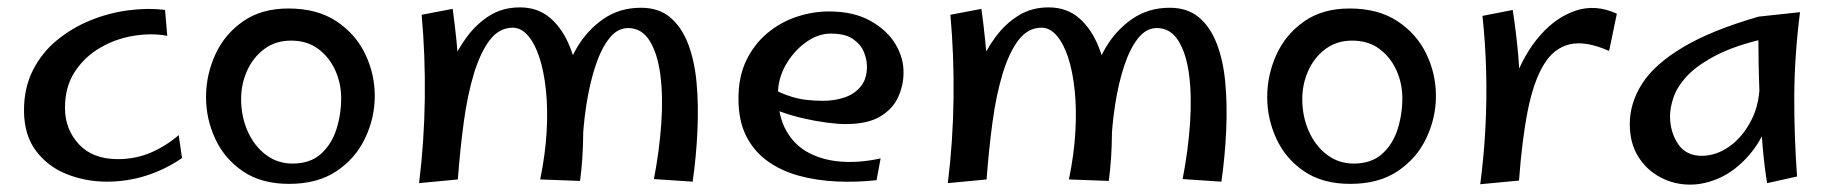

<svg xmlns="http://www.w3.org/2000/svg" viewBox="-20 -486 4970 520"><path d="M269 6Q212 6 160.5 -14.5Q109 -35 77 -78Q45 -121 45 -187Q45 -248 69 -295.5Q93 -343 133.5 -376.5Q174 -410 224 -430.5Q274 -451 327 -458Q380 -465 427 -459L433 -389Q390 -397 341.5 -389Q293 -381 251 -356.5Q209 -332 182.5 -291.5Q156 -251 156 -194Q156 -136 193.5 -95.5Q231 -55 299 -55Q347 -55 388 -72.5Q429 -90 464 -120L473 -58Q428 -27 376.5 -10.5Q325 6 269 6Z M763 12Q688 12 638 -22Q588 -56 563 -110Q538 -164 538 -223Q538 -283 563 -338Q588 -393 638 -428Q688 -463 761 -463Q839 -463 891 -428.5Q943 -394 969 -340Q995 -286 995 -226Q995 -167 969 -112Q943 -57 891.5 -22.5Q840 12 763 12ZM772 -43Q820 -43 849 -69Q878 -95 891 -135.5Q904 -176 904 -220Q904 -260 888 -295.5Q872 -331 842 -353.5Q812 -376 768 -376Q726 -376 695.5 -353Q665 -330 649 -294Q633 -258 633 -218Q633 -170 651 -130Q669 -90 700.5 -66.5Q732 -43 772 -43Z M1551 4 1443 0Q1457 -68 1460.5 -129.5Q1464 -191 1458.5 -242.5Q1453 -294 1440.5 -331.5Q1428 -369 1409.5 -390Q1391 -411 1369 -411Q1332 -411 1306.5 -377.5Q1281 -344 1263.5 -286.5Q1246 -229 1236 -155Q1226 -81 1220 0L1157 -135Q1160 -172 1170.5 -216.5Q1181 -261 1199 -305Q1217 -349 1244 -385.5Q1271 -422 1306.5 -444Q1342 -466 1388 -466Q1437 -466 1470.5 -437Q1504 -408 1523.5 -359Q1543 -310 1551.5 -249Q1560 -188 1559.5 -122.5Q1559 -57 1551 4ZM1220 0 1115 10Q1129 -103 1130.5 -219Q1132 -335 1122 -446L1206 -462Q1218 -374 1222.5 -299Q1227 -224 1226 -152.5Q1225 -81 1220 0ZM1856 6 1751 -1Q1766 -79 1771 -152Q1776 -225 1768.5 -283Q1761 -341 1739.5 -375.5Q1718 -410 1681 -410Q1652 -410 1630 -382Q1608 -354 1592.5 -307Q1577 -260 1568 -201.5Q1559 -143 1557 -82L1505 -254Q1514 -308 1542 -356Q1570 -404 1614 -434.5Q1658 -465 1716 -465Q1764 -465 1795 -439Q1826 -413 1843.5 -367.5Q1861 -322 1866.5 -262.5Q1872 -203 1869 -134Q1866 -65 1856 6Z M2354 2Q2300 8 2246 5.5Q2192 3 2144 -10Q2096 -23 2059 -49.5Q2022 -76 2001 -117.5Q1980 -159 1980 -219Q1980 -279 2001.5 -323Q2023 -367 2058.5 -396.5Q2094 -426 2137.5 -440.5Q2181 -455 2225 -455Q2292 -455 2337.5 -429.5Q2383 -404 2405.5 -366Q2428 -328 2427 -288Q2427 -255 2412.5 -223Q2398 -191 2364 -170.5Q2330 -150 2270 -150Q2249 -150 2218.5 -154Q2188 -158 2155.5 -165.5Q2123 -173 2094.5 -183.5Q2066 -194 2049 -207L2073 -246Q2092 -234 2125.5 -223.5Q2159 -213 2209 -213Q2240 -213 2267 -222Q2294 -231 2311 -251.5Q2328 -272 2328 -306Q2328 -325 2319.5 -345.5Q2311 -366 2290 -380.5Q2269 -395 2230 -395Q2195 -395 2162 -371Q2129 -347 2108 -310Q2087 -273 2087 -232Q2087 -171 2110 -131Q2133 -91 2172.5 -71Q2212 -51 2261.5 -48Q2311 -45 2365 -57Z M2983 4 2875 0Q2889 -68 2892.5 -129.5Q2896 -191 2890.5 -242.5Q2885 -294 2872.5 -331.5Q2860 -369 2841.5 -390Q2823 -411 2801 -411Q2764 -411 2738.5 -377.5Q2713 -344 2695.5 -286.5Q2678 -229 2668 -155Q2658 -81 2652 0L2589 -135Q2592 -172 2602.5 -216.5Q2613 -261 2631 -305Q2649 -349 2676 -385.5Q2703 -422 2738.5 -444Q2774 -466 2820 -466Q2869 -466 2902.5 -437Q2936 -408 2955.5 -359Q2975 -310 2983.5 -249Q2992 -188 2991.5 -122.5Q2991 -57 2983 4ZM2652 0 2547 10Q2561 -103 2562.5 -219Q2564 -335 2554 -446L2638 -462Q2650 -374 2654.5 -299Q2659 -224 2658 -152.5Q2657 -81 2652 0ZM3288 6 3183 -1Q3198 -79 3203 -152Q3208 -225 3200.5 -283Q3193 -341 3171.5 -375.5Q3150 -410 3113 -410Q3084 -410 3062 -382Q3040 -354 3024.5 -307Q3009 -260 3000 -201.5Q2991 -143 2989 -82L2937 -254Q2946 -308 2974 -356Q3002 -404 3046 -434.5Q3090 -465 3148 -465Q3196 -465 3227 -439Q3258 -413 3275.5 -367.5Q3293 -322 3298.5 -262.5Q3304 -203 3301 -134Q3298 -65 3288 6Z M3637 12Q3562 12 3512 -22Q3462 -56 3437 -110Q3412 -164 3412 -223Q3412 -283 3437 -338Q3462 -393 3512 -428Q3562 -463 3635 -463Q3713 -463 3765 -428.5Q3817 -394 3843 -340Q3869 -286 3869 -226Q3869 -167 3843 -112Q3817 -57 3765.5 -22.5Q3714 12 3637 12ZM3646 -43Q3694 -43 3723 -69Q3752 -95 3765 -135.5Q3778 -176 3778 -220Q3778 -260 3762 -295.5Q3746 -331 3716 -353.5Q3686 -376 3642 -376Q3600 -376 3569.5 -353Q3539 -330 3523 -294Q3507 -258 3507 -218Q3507 -170 3525 -130Q3543 -90 3574.5 -66.5Q3606 -43 3646 -43Z M4094 3 4052 -110Q4055 -196 4081.5 -268.5Q4108 -341 4151.5 -390.5Q4195 -440 4248.5 -457.5Q4302 -475 4359 -449L4338 -348Q4275 -376 4231.5 -366Q4188 -356 4160.5 -310Q4133 -264 4117.5 -185.5Q4102 -107 4094 3ZM4094 3 3989 13Q3999 -63 4003 -139.5Q4007 -216 4005 -292.5Q4003 -369 3995 -443L4077 -459Q4087 -393 4092 -334.5Q4097 -276 4098.5 -222Q4100 -168 4098.5 -112.5Q4097 -57 4094 3Z M4557 14Q4514 14 4476.5 -6Q4439 -26 4416.5 -62.5Q4394 -99 4394 -150Q4394 -207 4427.5 -259.5Q4461 -312 4538 -358Q4615 -404 4743 -441L4767 -383Q4682 -364 4629.5 -337Q4577 -310 4549.5 -280.5Q4522 -251 4512.5 -222.5Q4503 -194 4503 -172Q4503 -129 4524.5 -96.5Q4546 -64 4589 -64Q4628 -64 4664 -89.5Q4700 -115 4723.5 -161Q4747 -207 4746 -270L4804 -319Q4798 -230 4774.5 -167Q4751 -104 4715.5 -64Q4680 -24 4639 -5Q4598 14 4557 14ZM4766 10Q4759 -31 4754 -87Q4749 -143 4746.5 -201.5Q4744 -260 4743 -312Q4742 -364 4742 -399Q4742 -434 4743 -441L4855 -453Q4840 -334 4839.5 -226.5Q4839 -119 4847 -8Z"/></svg>

Font: Marhey Light Light
Style: Regular
Weight: 300
Version: Version 1.000